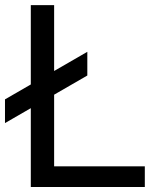

<svg xmlns="http://www.w3.org/2000/svg" viewBox="-54 -743 664 763"><path d="M293 -537.1 -34.2 -348.1V-253.9L293 -442.9ZM161.1 -722.7H68.4V0H521.5V-82H161.1Z"/></svg>

Font: Giphurs SC
Style: Regular
Weight: 400
Version: Version 0.920